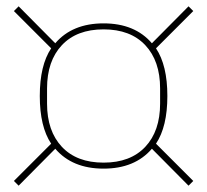

<svg xmlns="http://www.w3.org/2000/svg" viewBox="-20 -671 656 608"><path d="M39 -83 24 -98 142 -216Q106 -270 106 -367Q106 -464 142 -518L24 -636L39 -651L155 -534Q209 -597 308 -597Q407 -597 461 -534L577 -651L592 -636L474 -518Q510 -464 510 -367Q510 -270 474 -216L592 -98L577 -83L461 -200Q407 -137 308 -137Q209 -137 155 -200ZM487 -343V-391Q487 -478 440 -528Q393 -578 308 -578Q223 -578 176 -528Q129 -478 129 -391V-343Q129 -256 176 -206Q223 -156 308 -156Q393 -156 440 -206Q487 -256 487 -343Z"/></svg>

Font: IBM Plex Sans JP Thin
Style: Regular
Weight: 100
Designer: Mike Abbink; Paul van der Laan; Pieter van Rosmalen; Wujin Sim; Yejin Wi; Jinhee Kim; Boomi Park; Yona Kim; Kichan Ma
Foundry: Sandoll Inc.
Version: Version 1.001